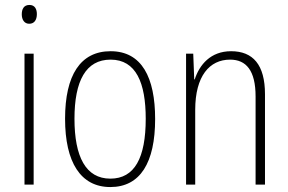

<svg xmlns="http://www.w3.org/2000/svg" viewBox="-20 -746 1163 776"><path d="M99 -726C76 -726 68 -709 68 -688C68 -667 78 -650 98 -650C119 -650 129 -666 129 -689C129 -709 121 -726 99 -726ZM116 -529H79V0H116Z M607 -265C607 -433 553 -539 427 -539C305 -539 243 -442 243 -266C243 -90 306 10 426 10C547 10 607 -89 607 -265ZM281 -266C281 -419 327 -505 427 -505C530 -505 569 -411 569 -266C569 -108 524 -24 426 -24C327 -24 281 -112 281 -266Z M914 -539C831 -539 786 -484 767 -425H765L761 -529H732V0H769V-302C769 -439 827 -505 910 -505C975 -505 1013 -461 1013 -356V0H1051V-365C1051 -485 1002 -539 914 -539Z"/></svg>

Font: Noto Sans Gurmukhi Condensed ExtraLight
Style: Regular
Weight: 200
Width: 3
Designer: Jelle Bosma - Monotype Design Team
Foundry: Monotype Imaging Inc.
Version: Version 2.004